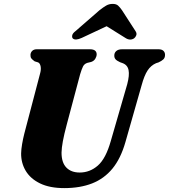

<svg xmlns="http://www.w3.org/2000/svg" viewBox="-20 -953 868 986"><path d="M549 -229 633.5 -521Q645.5 -566.5 640.2 -593Q635 -619.5 609 -629L596.5 -633.5Q579 -641.5 572.8 -649.2Q566.5 -657 567 -668.5Q567 -682 577.2 -691Q587.5 -700 607 -700H793.5Q811 -700 819.2 -692Q827.5 -684 827.5 -671.5Q827.5 -656 818.5 -647.8Q809.5 -639.5 794 -632.5L781.5 -628.5Q755 -617 738 -591.2Q721 -565.5 707.5 -516L624 -223Q600 -139 557.5 -87.2Q515 -35.5 453.2 -11.2Q391.5 13 310 13Q235.5 13 186 -11Q136.5 -35 112.2 -75.5Q88 -116 88.5 -165.5Q89 -186.5 93.5 -213Q98 -239.5 104.8 -266.5Q111.5 -293.5 117.5 -315L185.5 -574Q191.5 -594.5 188.8 -611Q186 -627.5 176 -632.5L158 -638Q146 -646.5 141 -653Q136 -659.5 136.5 -671.5Q137 -683.5 145.5 -691.8Q154 -700 168.5 -700H441.5Q476.5 -700 476.5 -673.5Q476 -662 469.2 -651Q462.5 -640 448.5 -635L428 -630Q413 -625 406.2 -611.5Q399.5 -598 391.5 -571.5L323.5 -316Q309 -262 302.8 -227.8Q296.5 -193.5 296 -169Q296 -118 320.8 -92.5Q345.5 -67 389.5 -67Q441.5 -67 482.5 -102.8Q523.5 -138.5 549 -229ZM577 -841.5H490.5L623.5 -758.5Q647.5 -742.5 668.5 -756Q676 -761.5 679.8 -771.8Q683.5 -782 676 -793L606.5 -900.5Q596 -915.5 586.5 -924.2Q577 -933 558.5 -933Q540 -933 525 -924.2Q510 -915.5 491 -900.5L367.5 -793Q353 -782 351 -771.8Q349 -761.5 353.5 -756Q360 -749.5 371.8 -750.2Q383.5 -751 400 -758.5Z"/></svg>

Font: Fraunces ExtraBold
Style: Italic
Weight: 800
Italic angle: -16°
Version: Version 1.000;[b76b70a41]